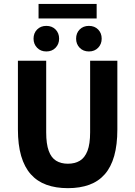

<svg xmlns="http://www.w3.org/2000/svg" viewBox="-20 -968 705 1000"><path d="M333.6 12Q270.4 12 221.9 -5.7Q173.3 -23.4 140.2 -60.6Q107.2 -97.8 90.2 -155.8Q73.3 -213.8 73.3 -293.9V-651.8H220.6V-278.7Q220.6 -218.1 233.8 -182.3Q246.9 -146.5 272.2 -130.9Q297.4 -115.3 333.6 -115.3Q370.2 -115.3 396 -130.9Q421.7 -146.5 435.6 -182.3Q449.4 -218.1 449.4 -278.7V-651.8H591.2V-293.9Q591.2 -213.8 574.8 -155.8Q558.4 -97.8 525.9 -60.6Q493.4 -23.4 445.1 -5.7Q396.8 12 333.6 12ZM221.3 -700Q191.8 -700 173.3 -719.2Q154.7 -738.4 154.7 -766.6Q154.7 -795.6 173.3 -814.4Q191.8 -833.2 221.3 -833.2Q251 -833.2 269.4 -814.4Q287.9 -795.6 287.9 -766.6Q287.9 -738.4 269.4 -719.2Q251 -700 221.3 -700ZM443 -700Q413.5 -700 394.9 -719.2Q376.4 -738.4 376.4 -766.6Q376.4 -795.6 394.9 -814.4Q413.5 -833.2 443 -833.2Q472.6 -833.2 491.1 -814.4Q509.6 -795.6 509.6 -766.6Q509.6 -738.4 491.1 -719.2Q472.6 -700 443 -700ZM180.8 -871.8V-947.6H483.4V-871.8Z"/></svg>

Font: SourceSans3VF
Style: Regular
Weight: 200
Designer: Paul D. Hunt
Foundry: Adobe
Version: Version 3.052;hotconv 1.1.0;makeotfexe 2.6.0